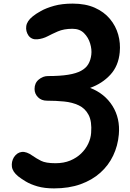

<svg xmlns="http://www.w3.org/2000/svg" viewBox="-20 -1034 722 1064"><path d="M57 -162.5Q74.5 -189 100.8 -192Q127 -195 161 -170.5Q181.5 -156 207.5 -142.8Q233.5 -129.5 287.5 -129.5Q333.5 -129.5 369 -144.2Q404.5 -159 429.8 -183.5Q455 -208 469 -237.8Q483 -267.5 485 -297.5Q490 -361 471 -397.2Q452 -433.5 416.5 -450.2Q381 -467 335.2 -471.5Q289.5 -476 240.5 -476Q209.5 -476 190.5 -495.2Q171.5 -514.5 171.5 -541Q171.5 -574 194.8 -593.2Q218 -612.5 245.5 -612.5Q313 -612.5 357.8 -619.8Q402.5 -627 429.5 -641.8Q456.5 -656.5 469.5 -678.8Q482.5 -701 486 -731Q489.5 -760 479.5 -793.2Q469.5 -826.5 445.5 -850.5Q421.5 -874.5 381.5 -874.5Q334 -874.5 300.2 -859.8Q266.5 -845 245 -833.5Q217.5 -819 186.8 -816.2Q156 -813.5 138.5 -836Q121.5 -860.5 125.5 -889Q129.5 -917.5 160.5 -942.5Q177 -956.5 206.5 -973Q236 -989.5 280 -1001.8Q324 -1014 383 -1014Q454 -1014 505.5 -991Q557 -968 589.2 -929.2Q621.5 -890.5 635 -842.5Q648.5 -794.5 643.5 -744Q636.5 -668.5 591.5 -619.8Q546.5 -571 479.5 -547Q560.5 -515.5 603.5 -446.8Q646.5 -378 638.5 -288.5Q633 -226 607.2 -171.8Q581.5 -117.5 536 -76.8Q490.5 -36 426.2 -13Q362 10 279.5 10Q226.5 10 187.8 -1.2Q149 -12.5 123 -28.2Q97 -44 80.5 -57Q49.5 -82.5 46 -110.2Q42.5 -138 57 -162.5Z"/></svg>

Font: Edu SA Hand Cursive
Style: Regular
Weight: 400
Designer: Tina and Corey Anderson, Eben Sorkin, Mirko Velimirovic
Foundry: Google for Education
Version: Version 2.000